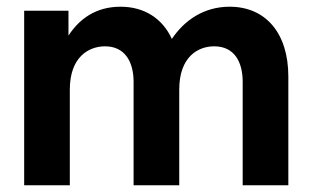

<svg xmlns="http://www.w3.org/2000/svg" viewBox="-20 -552 931 572"><path d="M703 -308V0H839V-324C839 -454 771 -532 664 -532C586 -532 528 -490 492 -436C464 -497 410 -532 339 -532C265 -532 216 -495 184 -446V-520H52V0H188V-285C188 -383 245 -414 293 -414C352 -414 378 -368 378 -308V0H514V-285C514 -383 570 -414 618 -414C678 -414 703 -368 703 -308Z"/></svg>

Font: Aspekta 650
Style: Regular
Weight: 650
Designer: Ivo Dolenc
Version: Version 2.000